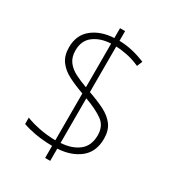

<svg xmlns="http://www.w3.org/2000/svg" viewBox="-193 -874 957 1047"><g transform="rotate(30 285.0 -350.5)"><path d="M253 -18Q192 -19 145 -27.5Q98 -36 66 -48V-88Q100 -74 149.5 -64Q199 -54 253 -53V-348Q199 -367 156 -389Q113 -411 88.5 -444.5Q64 -478 64 -530Q64 -608 117.5 -650.5Q171 -693 253 -697V-759H285V-698Q328 -697 369 -687.5Q410 -678 450 -661L436 -627Q396 -645 357.5 -653Q319 -661 285 -662V-375Q343 -355 386.5 -333Q430 -311 454.5 -278Q479 -245 479 -193Q479 -111 425 -67.5Q371 -24 285 -19V58H253ZM253 -662Q188 -659 145.5 -627Q103 -595 103 -533Q103 -491 123 -464Q143 -437 177 -419.5Q211 -402 253 -387ZM285 -55Q354 -59 397 -92.5Q440 -126 440 -192Q440 -250 399.5 -279.5Q359 -309 285 -336Z"/></g></svg>

Font: Noto Sans Kannada ExtraLight
Style: Regular
Weight: 200
Designer: Jelle Bosma - Monotype Design Team
Foundry: Monotype Imaging Inc.
Version: Version 2.005; ttfautohint (v1.8.4.7-5d5b)